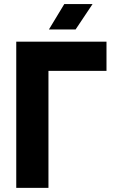

<svg xmlns="http://www.w3.org/2000/svg" viewBox="-20 -906 554 926"><path d="M58.4 0V-705H493.6V-564.3H213.7V0ZM290.1 -886.5H426.5L344.7 -764H216Z"/></svg>

Font: TikTok Sans Light
Style: Regular
Weight: 300
Version: Version 4.000